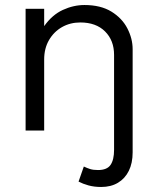

<svg xmlns="http://www.w3.org/2000/svg" viewBox="-20 -520 626 765"><path d="M383 225Q355.5 225 332.8 218.8Q310 212.5 293 203.5L314 143.5Q326.5 149.5 339 153.5Q351.5 157.5 370.5 157.5Q406.5 157.5 420.5 137Q434.5 116.5 434.5 77V-301.5Q434.5 -359 398.5 -394.8Q362.5 -430.5 300 -430.5Q259.5 -430.5 227 -412Q194.5 -393.5 175.2 -360.2Q156 -327 156 -283V0H82V-485H156V-416Q188 -461 230.5 -480.5Q273 -500 316.5 -500Q381 -500 423.8 -473.8Q466.5 -447.5 487.5 -406.8Q508.5 -366 508.5 -324V87Q508.5 130 493.2 160.8Q478 191.5 450 208.2Q422 225 383 225Z"/></svg>

Font: Geologica Roman ExtraLight
Style: Regular
Weight: 250
Designer: Sindre Bremnes, Frode Helland
Foundry: Monokrom Skriftforlag AS
Version: Version 1.010;gftools[0.9.28]